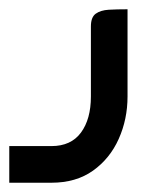

<svg xmlns="http://www.w3.org/2000/svg" viewBox="-20 -194 341 414"><path d="M0 200V121H91Q133 121 154.5 92Q176 63 176 14V-137Q176 -157 186.5 -164.5Q197 -172 214.5 -173Q232 -174 255 -174V14Q255 63 236 105.5Q217 148 180.5 174Q144 200 91 200Z"/></svg>

Font: Mada
Style: Regular
Weight: 400
Designer: Khaled Hosny
Version: Version 1.5